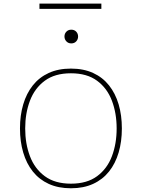

<svg xmlns="http://www.w3.org/2000/svg" viewBox="-20 -1034 783 1060"><path d="M539.6 -1014.2H197.8V-984.9H539.6ZM335.9 -832.5Q335.9 -816.9 346.4 -805.7Q356.9 -794.4 373.5 -794.4Q390.6 -794.4 400.9 -805.7Q411.1 -816.9 411.1 -832.5Q411.1 -848.1 400.9 -859.1Q390.6 -870.1 373.5 -870.1Q356.9 -870.1 346.4 -859.1Q335.9 -848.1 335.9 -832.5ZM371.6 -655.3Q301.8 -655.3 249 -631.1Q196.3 -606.9 161.1 -562.5Q126 -518.1 108.2 -457.8Q90.3 -397.5 90.3 -324.7Q90.3 -252.4 108.2 -191.9Q126 -131.3 161.1 -87.2Q196.3 -43 249 -18.8Q301.8 5.4 371.6 5.4Q441.4 5.4 494.1 -18.8Q546.9 -43 582 -87.2Q617.2 -131.3 635 -191.9Q652.8 -252.4 652.8 -324.7Q652.8 -397.5 635 -457.8Q617.2 -518.1 582 -562.5Q546.9 -606.9 494.1 -631.1Q441.4 -655.3 371.6 -655.3ZM371.6 -629.4Q460.4 -629.4 516.1 -588.1Q571.8 -546.9 597.9 -477.8Q624 -408.7 624 -324.7Q624 -240.7 597.9 -171.6Q571.8 -102.5 516.1 -61.3Q460.4 -20 371.6 -20Q283.2 -20 227.3 -61.3Q171.4 -102.5 145.3 -171.6Q119.1 -240.7 119.1 -324.7Q119.1 -408.7 145.3 -477.8Q171.4 -546.9 227.1 -588.1Q282.7 -629.4 371.6 -629.4Z"/></svg>

Font: Estedad-FD VF
Style: Regular
Weight: 100
Designer: Amin Abedi
Version: Version 7.3